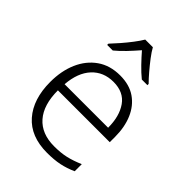

<svg xmlns="http://www.w3.org/2000/svg" viewBox="-221 -875 995 995"><g transform="rotate(45 276.0 -377.5)"><path d="M290 -542Q358 -542 403.5 -510.5Q449 -479 472.5 -424Q496 -369 496 -298V-259H116Q116 -153 165.5 -96.5Q215 -40 307 -40Q356 -40 393 -48.5Q430 -57 474 -76V-24Q434 -6 395 2Q356 10 305 10Q185 10 121 -63Q57 -136 57 -262Q57 -343 84.5 -406Q112 -469 164 -505.5Q216 -542 290 -542ZM289 -494Q216 -494 170.5 -445Q125 -396 118 -306H437Q437 -390 400.5 -442Q364 -494 289 -494ZM306 -765Q318 -743 339 -715.5Q360 -688 383 -661Q406 -634 425 -615V-606H384Q357 -628 329 -657Q301 -686 277 -714Q253 -686 225.5 -657Q198 -628 171 -606H130V-615Q149 -635 172 -661.5Q195 -688 216 -715.5Q237 -743 250 -765Z"/></g></svg>

Font: Noto Sans Canadian Aboriginal Light
Style: Regular
Weight: 300
Designer: Monotype Design Team, Typotheque's Kevin King
Foundry: Monotype Imaging Inc.
Version: Version 2.004; ttfautohint (v1.8.4.7-5d5b)